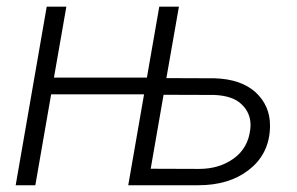

<svg xmlns="http://www.w3.org/2000/svg" viewBox="-20 -548 880 568"><path d="M176.3 -528.3H118.2L26.4 0H84.5L131.3 -269H406.2L359.4 0H566.4C626.5 0 676.3 -14.6 714.8 -44.4C753.4 -73.7 774.9 -113.3 778.3 -162.6C778.8 -167.5 778.8 -172.4 778.8 -176.8C778.8 -215.8 764.6 -248.5 736.3 -274.9C707.5 -300.8 667 -314.9 614.7 -316.4L472.2 -316.9L509.3 -528.3H451.2L414.6 -318.4H139.6ZM613.8 -267.1C650.4 -265.6 677.7 -256.3 694.8 -239.3C712.4 -222.7 721.2 -202.1 721.2 -178.2C721.2 -173.8 720.7 -168.9 720.2 -164.1C715.8 -127.9 699.7 -99.6 671.4 -79.1C643.1 -58.6 608.9 -48.3 568.8 -48.3L425.8 -48.8L463.9 -267.6Z"/></svg>

Font: Roboto Light
Style: Italic
Weight: 300
Italic angle: -12°
Designer: Google
Version: Version 2.137; 2017